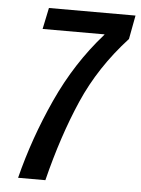

<svg xmlns="http://www.w3.org/2000/svg" viewBox="-51 -731 566 771"><g transform="rotate(5 232.0 -345.0)"><path d="M345 -601 347 -604H97L115 -690H464L446 -594Q332 -470 269 -325.5Q206 -181 161 0H51Q92 -163 164 -320.5Q236 -478 345 -601Z"/></g></svg>

Font: Decalotype Medium Italic
Style: Regular
Weight: 500
Italic angle: -12°
Designer: Alfredo Marco Pradil
Foundry: Alfredo Marco Pradil
Version: Version 1.0